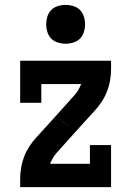

<svg xmlns="http://www.w3.org/2000/svg" viewBox="-20 -770 540 790"><path d="M291 -228 265 -249 209 -292 287 -379Q296 -389 302.5 -400.5Q309 -412 314 -424H150V-347H63V-520H437V-487Q437 -463 433 -439.5Q429 -416 420.5 -394Q412 -372 399 -352Q386 -332 370 -315ZM63 0V-33Q63 -57 67 -80.5Q71 -104 79.5 -126Q88 -148 101 -168Q114 -188 130 -205L209 -292L242 -266L265 -249L291 -228L213 -141Q204 -131 197.5 -119.5Q191 -108 186 -96H350V-173H437V0ZM250 -590Q234 -590 218 -595Q202 -600 191 -611Q180 -622 175 -638Q170 -654 170 -670Q170 -686 175 -702Q180 -718 191 -729Q202 -740 218 -745Q234 -750 250 -750Q266 -750 282 -745Q298 -740 309 -729Q320 -718 325 -702Q330 -686 330 -670Q330 -654 325 -638Q320 -622 309 -611Q298 -600 282 -595Q266 -590 250 -590Z"/></svg>

Font: Iosevka Curly Slab
Style: Bold
Weight: 700
Monospace: yes
Designer: Belleve Invis
Foundry: Belleve Invis
Version: Version 22.1.2; ttfautohint (v1.8.4)